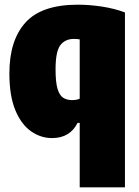

<svg xmlns="http://www.w3.org/2000/svg" viewBox="-20 -579 592 819"><path d="M320 220V-55H311Q278.5 10 202 10Q153.5 10 112 -19.2Q70.5 -48.5 45.2 -109.5Q20 -170.5 20 -266Q20 -407 88.8 -483Q157.5 -559 312 -559Q362.5 -559 415.8 -550.8Q469 -542.5 513 -526V220ZM288 -152Q306.5 -152 320 -158V-411Q314 -412 307.5 -412.5Q301 -413 295 -413Q258.5 -413 237.8 -386.8Q217 -360.5 217 -283Q217 -229 225.2 -200.8Q233.5 -172.5 249.2 -162.2Q265 -152 288 -152Z"/></svg>

Font: Encode Sans Condensed Black
Style: Regular
Weight: 900
Width: 3
Designer: Multiple Designers
Foundry: Impallari Type
Version: Version 3.000; ttfautohint (v1.8.3) -l 8 -r 50 -G 200 -x 14 